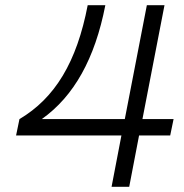

<svg xmlns="http://www.w3.org/2000/svg" viewBox="-20 -720 708 740"><path d="M55 -261 42 -198H448L410 0H478L516 -198H636L649 -261H529L614 -700H546L461 -261H141C265 -349 346 -494 386 -700H318C276 -481 192 -342 55 -261Z"/></svg>

Font: Uncut Sans Book Italic
Style: Regular
Weight: 350
Italic angle: -11°
Designer: Kasper Nordkvist
Foundry: UNCUT.wtf
Version: Version 1.304;Glyphs 3.2 (3246)